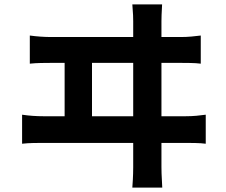

<svg xmlns="http://www.w3.org/2000/svg" viewBox="-20 -810 1040 883"><path d="M725.5 -789.9Q723.7 -759.4 723.1 -740.9Q722.5 -722.4 722.5 -712.1Q722.5 -704.7 722.5 -666.6Q722.5 -628.4 722.5 -569.8Q722.5 -511.1 722.5 -442.7Q722.5 -374.3 722.5 -306.2Q722.5 -238 722.5 -180.4Q722.5 -122.7 722.5 -85.3Q722.5 -48 722.5 -42.3Q722.5 -35.9 723 -12.7Q723.5 10.5 726.2 52.7H588.6Q591.6 11.1 592.1 -11.1Q592.6 -33.3 592.6 -40.3Q592.6 -46 592.6 -83.4Q592.6 -120.9 592.6 -179.7Q592.6 -238.6 592.6 -307.9Q592.6 -377.2 592.6 -446.1Q592.6 -515 592.6 -573.7Q592.6 -632.3 592.6 -669.7Q592.6 -707.1 592.6 -712.1Q592.6 -723.1 592 -739.5Q591.4 -756 588.6 -789.9ZM277.2 -244.5V-576.8H403.1V-244.5ZM81.6 -282.5Q105.7 -278.9 131.4 -277.1Q157 -275.4 179.9 -275.4H833.1Q859.9 -275.4 883.5 -277.6Q907.2 -279.9 926.2 -282.5V-149Q904.8 -151.8 877.7 -152.3Q850.6 -152.8 833.1 -152.8H179.9Q157.8 -152.8 132.3 -152.3Q106.7 -151.8 81.6 -149ZM117.1 -646.6Q141 -643.3 166.7 -641.5Q192.4 -639.7 216.1 -639.7H810Q837 -639.7 860.3 -641.9Q883.5 -644 903.3 -646.6V-517.2Q881.9 -520 854.4 -520.4Q826.9 -520.8 810 -520.8H216.1Q193.2 -520.8 167.6 -520.3Q142 -519.8 117.1 -517.2Z"/></svg>

Font: Noto Sans TC Thin
Style: Regular
Weight: 100
Designer: Ryoko NISHIZUKA 西塚涼子 (kana, bopomofo & ideographs); Paul D. Hunt (Latin, Greek & Cyrillic); Sandoll Communications 산돌커뮤니
Foundry: Adobe
Version: Version 2.004-H2;hotconv 1.0.118;makeotfexe 2.5.65603